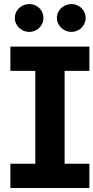

<svg xmlns="http://www.w3.org/2000/svg" viewBox="-20 -940 467 960"><path d="M31.9 -707H427V-585.8H31.9ZM31.9 -121.2H427V0H31.9ZM303.1 0H156.6V-707H303.1ZM54 -850Q54 -869 63.8 -885Q73.5 -901 90.1 -910.3Q106.6 -919.5 125.7 -919.5Q145.6 -919.5 161.9 -910.5Q178.2 -901.4 187.7 -885.4Q197.3 -869.4 197.3 -850Q197.3 -831.5 187.7 -815.5Q178.2 -799.5 161.9 -790Q145.6 -780.5 125.7 -780.5Q107.1 -780.5 90.3 -790Q73.5 -799.5 63.8 -815.7Q54 -831.9 54 -850ZM264.3 -850Q264.3 -869 274.3 -885Q284.3 -901 301.1 -910.3Q317.9 -919.5 337 -919.5Q356.4 -919.5 372.7 -910.3Q389 -901 398.6 -885Q408.1 -869 408.1 -850Q408.1 -831.5 398.6 -815.5Q389 -799.5 372.7 -790Q356.4 -780.5 337 -780.5Q317.9 -780.5 301.1 -790Q284.3 -799.5 274.3 -815.7Q264.3 -831.9 264.3 -850Z"/></svg>

Font: Pretendard GOV Variable
Style: Regular
Weight: 400
Designer: Base glyphs from Inter by Rasmus Andersson; Hangul glyphs from Noto Sans CJK(Source Han Sans) by Jang Soo-young and Kang
Foundry: Kil Hyung-jin
Version: Version 1.307;Glyphs 3.2 (3192)